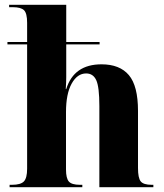

<svg xmlns="http://www.w3.org/2000/svg" viewBox="-20 -780 682 800"><path d="M20 0H323V-10H313Q279 -10 267 -23.5Q255 -37 255 -74V-313Q255 -389 278.5 -431.5Q302 -474 339 -474Q368 -474 381 -446Q394 -418 394 -338V0H619V-10H612Q578 -10 566.5 -24Q555 -38 555 -80V-318Q555 -422 517 -467Q479 -512 403 -512Q288 -512 256 -409H254Q256 -438 256 -458.5Q256 -479 256 -501V-595H395V-605H256V-760H18V-750H34Q67 -750 80 -737.5Q93 -725 93 -685V-605H11V-595H93V-77Q93 -38 79.5 -24Q66 -10 30 -10H20Z"/></svg>

Font: Noto Serif Display SemiCondensed Extra
Style: Regular
Weight: 800
Width: 4
Designer: Monotype Design Team
Foundry: Monotype Imaging Inc.
Version: Version 1.900